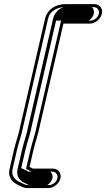

<svg xmlns="http://www.w3.org/2000/svg" viewBox="-20 -777 528 956"><path d="M178.4 -151.2 295.8 -659.5H427.3C453.9 -659.5 480.8 -681.4 487 -708C493.1 -734.6 476.3 -756.5 449.7 -756.5H304.7C282 -756.5 260.8 -750.4 241.8 -737.9C222.2 -725.1 209.1 -704.2 205.1 -687L81.1 -149.8L81.1 -149.6C73.8 -109.3 58.8 -70.7 49.7 -31L27.5 65C17.5 108.2 44.9 133.2 72.7 145C83.8 150.2 97.3 159.5 116.2 159.5H221.2C247 159.5 274.8 137.2 280.9 111C286.9 84.8 269.4 62.5 243.6 62.5H144.3C139.7 60.1 132.8 57.2 127 54.3L146.7 -31C155.4 -68.9 170.6 -108.9 178.4 -151.2ZM137.5 77.5H240.1C257.6 77.5 270 93.3 265.9 111C261.8 128.7 242.1 144.5 224.6 144.5H119.6C105.5 144.5 94.6 137.3 81.6 131.1C55.5 120 34.6 99.2 42.5 65L64.7 -31C73.5 -69.1 88.4 -108.2 96.2 -150.2L220.1 -687C227.9 -720.6 265.4 -741.5 301.2 -741.5H446.2C464.5 -741.5 476.2 -726.3 472 -708C467.7 -689.7 449.1 -674.5 430.7 -674.5H284.2L163.3 -150.8L163.3 -150.5C155.8 -110 140.8 -70.5 131.7 -31L109.7 64C118.3 68.6 130.5 73.7 137.5 77.5ZM138.4 -151 259.2 -674.5H421.9C430.2 -679 443.4 -692.4 447 -708C450.5 -723.4 444 -736.6 437.3 -741.5H301.2C300.8 -741.5 293.1 -742.5 276.3 -731.4C262.2 -722.2 248.7 -702.5 245.1 -687L121.1 -150C113.7 -108.7 98.7 -70.2 89.7 -31L67.5 65C58.2 105.4 84.5 126.4 103.8 134.5C112.4 138.1 120 142.8 124.6 144.5H215.3C224.2 139.6 237.4 126.2 240.9 111C244.3 96 237.9 82.8 230.8 77.5H121.5L110.8 71.8C108.1 70.4 101.1 67.4 94.1 63.9L85.7 59.7L106.7 -31C115.6 -69.6 130.6 -109.1 138.4 -151Z"/></svg>

Font: HoneyBee
Style: BlurIt
Weight: 700
Foundry: Cannot Into Space Fonts
Version: Version 0.89